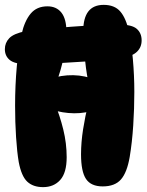

<svg xmlns="http://www.w3.org/2000/svg" viewBox="-29 -761 604 789"><path d="M148 8Q107 8 83 -14.5Q59 -37 48 -95Q41 -136 37 -197.5Q33 -259 33 -327Q33 -410 40 -487.5Q47 -565 60 -622Q72 -675 97 -705Q122 -735 166 -735Q203 -735 223.5 -709Q244 -683 244 -630Q244 -585 233 -528.5Q222 -472 202 -421L175 -436Q222 -453 272 -452Q322 -451 362 -432L333 -428Q323 -482 318 -536Q313 -590 313 -632Q313 -687 334 -714Q355 -741 397 -741Q442 -741 465.5 -713.5Q489 -686 501 -631Q511 -585 517 -518Q523 -451 523 -383Q523 -315 518.5 -245.5Q514 -176 504 -116Q493 -52 468 -23.5Q443 5 393 5Q345 5 324.5 -25.5Q304 -56 304 -127Q304 -176 312.5 -230Q321 -284 334 -336L366 -311Q323 -295 275.5 -295.5Q228 -296 182 -311L195 -339Q217 -286 231 -229Q245 -172 245 -115Q245 -51 218.5 -21.5Q192 8 148 8ZM77 -498Q31 -498 11 -514.5Q-9 -531 -9 -559Q-9 -585 9 -604Q27 -623 76 -633Q113 -638 161 -642.5Q209 -647 262 -651Q315 -655 366.5 -657.5Q418 -660 461 -660Q513 -660 533 -642.5Q553 -625 553 -595Q553 -567 534 -548.5Q515 -530 472 -522Q443 -518 403 -514.5Q363 -511 318 -508Q273 -505 228 -502.5Q183 -500 144 -499Q105 -498 77 -498Z"/></svg>

Font: DynaPuff Condensed SemiBold
Style: Regular
Weight: 600
Width: 3
Designer: Toshi Omagari, Jennifer Daniel
Foundry: Google Fonts
Version: Version 2.000